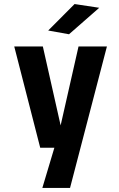

<svg xmlns="http://www.w3.org/2000/svg" viewBox="-20 -730 590 950"><path d="M189.5 200 249 1H179L50.5 -500H192L280 -109.5L368.5 -500H509L326.5 200ZM321.5 -560.5 218.5 -579 349 -710 471 -691.5Z"/></svg>

Font: Trispace SemiCondensed SemiBold
Style: Regular
Weight: 600
Width: 4
Designer: Tyler Finck
Foundry: Etcetera Type Company
Version: Version 1.210; ttfautohint (v1.8.3)